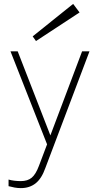

<svg xmlns="http://www.w3.org/2000/svg" viewBox="-20 -742 513 987"><path d="M87 225Q71 225 54.5 222Q38 219 24 215V181Q37 185 54 187Q71 189 87 189Q122 189 143 171.5Q164 154 180 111L222 0L34 -478H71L239 -46L402 -478H440L213 122Q194 176 163 200.5Q132 225 87 225ZM165 -531 148 -555 356 -722 389 -678Z"/></svg>

Font: Zen Kaku Gothic Antique Light
Style: Regular
Weight: 300
Designer: Yoshimichi Ohira
Foundry: Positype
Version: Version 1.001